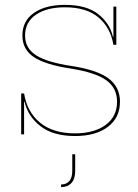

<svg xmlns="http://www.w3.org/2000/svg" viewBox="-20 -552 569 789"><path d="M473 -134Q473 -68 423 -30.5Q373 7 289 7Q199 7 147 -33Q95 -73 81 -134H79V0H67V-168H79Q91 -92 144.5 -48Q198 -4 288 -4Q367 -4 414 -38.5Q461 -73 461 -134Q461 -190 417 -222Q373 -254 272 -270Q166 -286 119 -317.5Q72 -349 72 -406Q72 -466 119.5 -499Q167 -532 247 -532Q335 -532 383 -494.5Q431 -457 444 -401H446V-525H458V-368H446Q434 -439 384.5 -480.5Q335 -522 247 -522Q172 -522 127.5 -491.5Q83 -461 83 -406Q83 -354 128 -325Q173 -296 273 -281Q378 -265 425.5 -230Q473 -195 473 -134ZM289 82V150Q289 183 273.5 200Q258 217 231 217V206Q253 206 265 192Q277 178 277 150V82Z"/></svg>

Font: Hepta Slab Thin
Style: Regular
Weight: 250
Designer: Michael LaGattuta
Foundry: Michael LaGattuta
Version: Version 1.100; ttfautohint (v1.8) -l 8 -r 50 -G 200 -x 14 -D